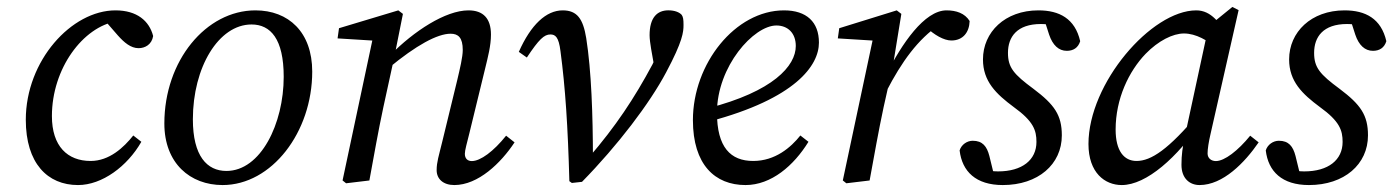

<svg xmlns="http://www.w3.org/2000/svg" viewBox="-20 -517 3991 550"><path d="M203.5 13.1C272.5 13.1 344.8 -40.6 384.9 -110.8L361.8 -128.9C334.5 -94.6 293.3 -55.9 239.6 -55.9C173.7 -55.9 128.7 -97.7 128.7 -184.5C128.7 -320.6 217.7 -440.5 314.9 -456.2L272.7 -467.1L317.7 -415.4C335.7 -395.2 354.7 -379 377 -379C395.5 -379 414.8 -389.4 418.7 -413.8C407.6 -457.2 372.2 -487.3 310.9 -487.3C184.8 -487.3 53.9 -343.1 53.9 -174C53.9 -49.2 116.1 13.1 203.5 13.1Z M617.6 13.1C758.2 13.1 874.4 -138.1 874.4 -311.9C874.4 -425.4 806.1 -487.3 711.7 -487.3C570 -487.3 450.8 -343 450.8 -163.3C450.8 -48.9 525.1 13.1 617.6 13.1ZM628.6 -27.3C573.1 -27.3 532.5 -69.8 532.5 -175.3C532.5 -323.9 606 -446.9 700.6 -446.9C755.1 -446.9 792.7 -405.4 792.7 -297.1C792.7 -162.9 727 -27.3 628.6 -27.3Z M1230.8 -29.5C1230.8 -4.1 1250 13.1 1281.4 13.1C1349.9 13.1 1415 -50 1454 -109.2L1429.8 -128.3C1393.9 -83.4 1356.3 -55.6 1331.5 -55.6C1319.6 -55.6 1311.6 -62.6 1311.6 -76.5C1311.6 -86.5 1317.6 -107.3 1324.5 -135.1L1369.6 -320.2C1377.6 -353.2 1386.4 -386.1 1386.4 -417.9C1386.4 -464.2 1364.2 -487.3 1322.1 -487.3C1256 -487.3 1165.3 -427.6 1098 -359.2L1093.2 -322C1172.4 -387.6 1233 -420.4 1270.8 -420.4C1292.6 -420.4 1305.6 -409.4 1305.6 -373.8C1305.6 -353.9 1297.7 -321 1289.7 -287.1L1246.8 -110.8C1236.9 -70.1 1230.8 -52.7 1230.8 -29.5ZM1038.1 0C1051.2 -71 1063.2 -140.1 1078.2 -210.1L1109.2 -352.2L1134.2 -477.2L1121 -487.3L951.1 -436.2L947 -407L1067.2 -399.6L1049.3 -414L961.3 -0.1L971.4 8L1038.1 0Z M1611 2 1618.1 7.1 1647.2 3.9C1749.2 -100.1 1841.1 -220.8 1888.2 -309.8C1935.9 -399.2 1938 -425.3 1938 -445.5C1938 -461.9 1936.9 -468.1 1932.8 -474.4C1926.6 -481.4 1913.6 -487.4 1894.6 -487.4C1862.1 -487.4 1840.8 -466.2 1840.8 -416.1C1840.8 -405.7 1843 -390.3 1845.2 -376.9L1857.6 -306.5L1865.9 -368.2C1859.9 -356.2 1854.9 -344.2 1848.9 -332.2C1796.9 -235.2 1743.9 -155.3 1667.2 -66.3L1678.5 -65.4C1678.3 -186.1 1674.2 -313.6 1659.3 -407.8C1650.3 -463.1 1633.2 -487.3 1591.9 -487.3C1544.8 -487.3 1500.7 -446.4 1466.2 -368.4L1489.2 -352.2C1523.8 -404.4 1538.8 -418.3 1556.6 -418.3C1570.6 -418.3 1580.5 -411.4 1585.5 -370.7C1599.5 -265.4 1606.7 -155.3 1611 2Z M2115.6 13.1C2189.5 13.1 2253.9 -42.6 2295.9 -110.8L2272.7 -128.9C2245.6 -94.7 2200.6 -55.9 2137.7 -55.9C2072.8 -55.9 2033.8 -94.9 2033.8 -194.4C2033.8 -327.2 2139.3 -444 2204 -444C2236.7 -444 2259.6 -422.2 2259.6 -385.3C2259.6 -328.1 2194.8 -254.9 2007.9 -206.9L2011.9 -169C2258.6 -234.5 2325.9 -329.2 2325.9 -394.9C2325.9 -454 2290.5 -487.3 2225.9 -487.3C2086.1 -487.3 1964.9 -334.3 1964.9 -173C1964.9 -45.3 2028.1 13.1 2115.6 13.1Z M2519 -255.2C2562.7 -339.9 2609.5 -404.9 2671.7 -446.6L2621.8 -449.5L2633.8 -438.4C2656.1 -417.1 2683.9 -401 2705.2 -401C2738.5 -401 2756.6 -424.4 2757.6 -456.8C2743.7 -479.1 2719.4 -487.3 2691.3 -487.3C2628.1 -487.3 2562.9 -391.2 2518.8 -303.3L2519 -255.2ZM2394.3 -0.1 2404.4 8 2471.1 0C2484.2 -71 2496.2 -140.1 2511.2 -210.1L2533.1 -307.9L2537.8 -328.5L2562 -477.2L2548.8 -487.3L2384.1 -436.2L2380 -407L2500.2 -399.6L2482.3 -414L2394.3 -0.1Z M2831 -1.2 2814.1 -70.3C2807 -97.8 2794.6 -113.8 2766.4 -113.8C2750 -113.8 2733.9 -102.6 2728.9 -86.1C2736 -25.9 2775.4 13.1 2852.6 13.1C2953.7 13.1 3021.7 -46.2 3021.7 -129.2C3021.7 -187.2 3000.6 -217.3 2940.6 -262.4C2883.7 -304.4 2867.4 -323.6 2867.4 -365.6C2867.4 -411.3 2893.3 -448.2 2961.8 -448.2C2977.8 -448.2 2987.9 -446.3 2998 -443.3L2967.2 -474.1L2985.3 -417.8C2995.5 -387.5 3012.8 -371.4 3035.9 -371.4C3054.3 -371.4 3068.4 -379.8 3074.3 -399C3059.4 -463.9 3014.4 -487.3 2954.6 -487.3C2858.9 -487.3 2795.8 -425 2795.8 -346.8C2795.8 -283.7 2833.7 -247.7 2883.9 -210.4C2940.7 -169.5 2949 -143.5 2949 -110.5C2949 -58.9 2908.3 -26 2838.9 -26C2821.7 -26 2813.5 -28 2792.4 -34.8L2831 -1.2Z M3193.3 13.1C3264.2 13.1 3353 -66.5 3422.7 -169.8L3413.8 -192.1C3327.1 -88.7 3277.4 -55.9 3235.7 -55.9C3199.8 -55.9 3175.8 -84.8 3175.8 -145.8C3175.8 -234.3 3213.7 -312.9 3261.7 -362.8C3298.3 -400.4 3339.8 -421.1 3371.6 -421.1C3406.4 -421.1 3440.2 -400.3 3465.1 -379.5L3502 -405.1C3475.9 -450.8 3449.7 -487.3 3406.8 -487.3C3278.3 -487.3 3098 -278.6 3098 -104.5C3098 -22 3145.1 13.1 3193.3 13.1ZM3416.2 13.1C3483.4 13.1 3545.6 -51.1 3585.5 -109.2L3561.3 -128.3C3526.4 -85.4 3487.8 -55.6 3463 -55.6C3450 -55.6 3439.2 -63.5 3439.2 -77.5C3439.2 -89.5 3442.2 -110.3 3448.1 -135.1L3528.1 -488L3510.2 -497.1L3442.2 -441.8L3374.4 -127.7C3367.4 -94.8 3364.4 -73.7 3364.4 -44.8C3364.4 -5.2 3388.6 13.1 3416.2 13.1Z M3708 -1.2 3691.1 -70.3C3684 -97.8 3671.6 -113.8 3643.4 -113.8C3627 -113.8 3610.9 -102.6 3605.9 -86.1C3613 -25.9 3652.4 13.1 3729.6 13.1C3830.7 13.1 3898.7 -46.2 3898.7 -129.2C3898.7 -187.2 3877.6 -217.3 3817.6 -262.4C3760.7 -304.4 3744.4 -323.6 3744.4 -365.6C3744.4 -411.3 3770.3 -448.2 3838.8 -448.2C3854.8 -448.2 3864.9 -446.3 3875 -443.3L3844.2 -474.1L3862.3 -417.8C3872.5 -387.5 3889.8 -371.4 3912.9 -371.4C3931.3 -371.4 3945.4 -379.8 3951.3 -399C3936.4 -463.9 3891.4 -487.3 3831.6 -487.3C3735.9 -487.3 3672.8 -425 3672.8 -346.8C3672.8 -283.7 3710.7 -247.7 3760.9 -210.4C3817.7 -169.5 3826 -143.5 3826 -110.5C3826 -58.9 3785.3 -26 3715.9 -26C3698.7 -26 3690.5 -28 3669.4 -34.8L3708 -1.2Z"/></svg>

Font: Source Serif Variable
Style: Italic
Weight: 389
Italic angle: -12°
Designer: Frank Grießhammer
Foundry: Adobe Systems Incorporated
Version: Version 3.001;hotconv 1.0.111;makeotfexe 2.5.65597